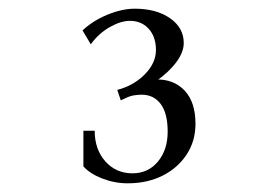

<svg xmlns="http://www.w3.org/2000/svg" viewBox="-20 -728 627 442"><path d="M274 -306Q244 -306 215.5 -317Q187 -328 172 -345V-427H198Q198 -384 222.5 -356.5Q247 -329 285 -329Q321 -329 343.5 -356Q366 -383 366 -425Q366 -467 350 -488.5Q334 -510 306 -510Q298 -510 288.5 -508.5Q279 -507 269 -502L258 -497L250 -521Q288 -531 313.5 -557Q339 -583 339 -613Q339 -643 322.5 -661.5Q306 -680 279 -680Q258 -680 232.5 -665.5Q207 -651 189 -626L170 -658Q186 -673 206 -684Q226 -695 248 -701.5Q270 -708 290 -708Q340 -708 371.5 -686Q403 -664 403 -629Q403 -608 386 -585Q369 -562 339 -541V-545Q380 -546 405 -519.5Q430 -493 430 -443Q430 -403 409.5 -372Q389 -341 354 -323.5Q319 -306 274 -306Z"/></svg>

Font: Wittgenstein Medium
Style: Regular
Weight: 500
Designer: Jörg Drees
Foundry: Jörg Drees
Version: Version 1.500